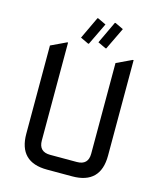

<svg xmlns="http://www.w3.org/2000/svg" viewBox="-133 -1024 936 1119"><g transform="rotate(15 334.5 -464.5)"><path d="M258.8 0Q87.9 0 87.9 -170.9V-703.1L180.7 -747.1H185.5V-156.2Q185.5 -87.9 253.9 -87.9H415Q483.4 -87.9 483.4 -156.2V-703.1L576.2 -747.1H581.1V-170.9Q581.1 0 410.2 0ZM424.3 -928.7 473.6 -905.3 409.2 -771.5H404.3L356 -794.4L419.4 -928.7ZM319.3 -928.7 368.7 -905.3 304.2 -771.5H299.3L251 -794.4L314.5 -928.7Z"/></g></svg>

Font: Nova Square
Style: Book
Weight: 400
Designer: Wojciech Kalinowski "wmk69" (wmk69@o2.pl)
Foundry: Wojciech Kalinowski "wmk69" (wmk69@o2.pl)
Version: Version 3.1.0; 2021-05-23